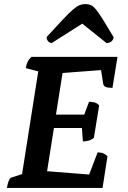

<svg xmlns="http://www.w3.org/2000/svg" viewBox="-20 -919 626 939"><path d="M13.8 0Q17.2 -21.9 22.9 -35.1Q28.5 -48.4 36.1 -50.9L104.7 -72.9L85.5 -52.4L169.6 -585.8L183.3 -565.7L106.1 -585.9Q108.6 -602.6 114.5 -615.4Q120.4 -628.1 133.6 -641H554.6L530 -489.3Q506.4 -489.3 496.7 -494Q487 -498.7 485 -507.7L472.6 -586L484.1 -577L275.9 -561.2L287.9 -574.2L252.3 -349.5L244.3 -358.4H400.8L388.5 -349.5L415.5 -421.2Q429.3 -421.2 442 -418Q454.8 -414.9 464.9 -403.6L439.2 -245Q426.2 -234.2 411.9 -230.8Q397.6 -227.4 385.5 -227.4L379.8 -302.1L391.2 -293.1H234.2L245.2 -302.5L208.6 -71.4L200.6 -82.4L423.3 -64.9L409.3 -47.8L457.4 -173.7Q473.7 -173.7 484.4 -169.4Q495.2 -165.2 505.6 -155L481.6 0ZM397.6 -899.1Q412.8 -899.1 425 -893.5Q437.3 -887.9 450.5 -871.3Q463.8 -854.8 483.9 -822.8Q504 -790.9 535.4 -737.7Q535.4 -725.7 525.3 -717Q515.3 -708.4 501 -708.4L371.1 -812.3H396.4L232.8 -708.4Q223.4 -708.4 215.7 -717Q208 -725.7 208 -737.7Q256.5 -790.9 286.6 -822.8Q316.6 -854.8 335.8 -871.3Q355 -887.9 368.7 -893.5Q382.4 -899.1 397.6 -899.1Z"/></svg>

Font: Petrona
Style: Italic
Weight: 400
Italic angle: -9°
Designer: Ringo R. Seeber
Foundry: Ringo R. Seeber
Version: Version 2.001; ttfautohint (v1.8.3)